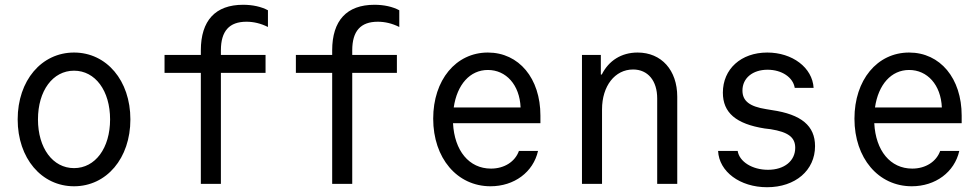

<svg xmlns="http://www.w3.org/2000/svg" viewBox="-20 -770 4100 804"><path d="M290 10C426 10 526 -107 526 -270C526 -433 426 -550 290 -550C154 -550 54 -433 54 -270C54 -107 154 10 290 10ZM290 -66C201 -66 139 -150 139 -270C139 -390 201 -474 290 -474C379 -474 441 -390 441 -270C441 -150 379 -66 290 -66Z M821 0H905V-465H1092V-540H905V-559C905 -640 940 -679 1012 -679C1042 -679 1072 -672 1102 -657V-727C1074 -742 1038 -750 998 -750C882 -750 821 -684 821 -559V-540H669V-465H821Z M1371 0H1455V-465H1642V-540H1455V-559C1455 -640 1490 -679 1562 -679C1592 -679 1622 -672 1652 -657V-727C1624 -742 1588 -750 1548 -750C1432 -750 1371 -684 1371 -559V-540H1219V-465H1371Z M1877 -254H2243V-286C2243 -442 2153 -550 2023 -550C1889 -550 1794 -435 1794 -273C1794 -108 1894 10 2034 10C2133 10 2213 -49 2233 -138H2153C2137 -93 2092 -64 2036 -64C1944 -64 1883 -139 1877 -254ZM2023 -477C2099 -477 2156 -415 2160 -320H1880C1894 -416 1948 -477 2023 -477Z M2417 0H2501V-312C2501 -410 2555 -479 2631 -479C2693 -479 2732 -432 2732 -358V0H2816V-365C2816 -476 2750 -550 2650 -550C2582 -550 2529 -516 2500 -458H2496V-540H2417Z M2987 -138C2991 -51 3079 14 3192 14C3311 14 3393 -57 3393 -158C3393 -243 3336 -291 3212 -309L3188 -313C3119 -324 3089 -347 3089 -391C3089 -443 3132 -478 3194 -478C3254 -478 3301 -446 3308 -402H3387C3382 -487 3298 -550 3193 -550C3083 -550 3007 -481 3007 -382C3007 -298 3062 -251 3182 -232L3207 -229C3281 -217 3310 -195 3310 -151C3310 -96 3264 -59 3196 -59C3130 -59 3076 -93 3069 -138Z M3641 -254H4007V-286C4007 -442 3917 -550 3787 -550C3653 -550 3558 -435 3558 -273C3558 -108 3658 10 3798 10C3897 10 3977 -49 3997 -138H3917C3901 -93 3856 -64 3800 -64C3708 -64 3647 -139 3641 -254ZM3787 -477C3863 -477 3920 -415 3924 -320H3644C3658 -416 3712 -477 3787 -477Z"/></svg>

Font: CommitMono-dimboump
Style: Regular
Weight: 400
Monospace: yes
Designer: Eigil Nikolajsen
Foundry: Eigil Nikolajsen
Version: Version 1.143